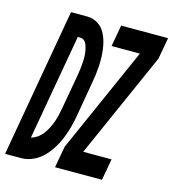

<svg xmlns="http://www.w3.org/2000/svg" viewBox="-163 -826 827 917"><g transform="rotate(15 250.5 -367.5)"><path d="M-54 0 75 -735H156Q184 -735 209 -719.5Q234 -704 248.5 -673Q263 -642 268 -602.5Q273 -563 270.5 -520.5Q268 -478 260 -436L229 -257Q220 -207 202.5 -159.5Q185 -112 156.5 -74Q128 -36 94 -18Q60 0 26 0ZM193 0 212 -106 444 -629H304L323 -735H555L536 -629L304 -106H444L425 0ZM45 -107Q59 -110 74 -120Q95 -134 111 -159.5Q127 -185 137 -214.5Q147 -244 152 -275L184 -454Q190 -491 192 -527Q194 -563 184 -596Q174 -629 149 -629H137Z"/></g></svg>

Font: Iosevka SS08
Style: Bold Italic
Weight: 700
Italic angle: -10°
Monospace: yes
Designer: Belleve Invis
Foundry: Belleve Invis
Version: 2.1.0; ttfautohint (v1.8.2)